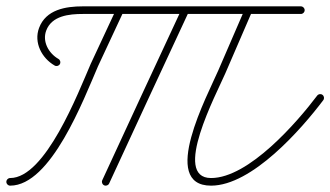

<svg xmlns="http://www.w3.org/2000/svg" viewBox="-32 -573 1041 605"><path d="M156.6 -370.9C159.9 -376.7 157.9 -384 152.1 -387.3C121.7 -404.8 100.5 -441.7 113.6 -476.6C131.1 -523.5 185.7 -529 229 -529C458 -529 687 -529 916 -529C922.6 -529 928 -534.3 928 -541C928 -547.6 922.6 -553 916 -553C916 -553 916 -553 916 -553C687 -553 458 -553 229 -553C174.6 -553 112.7 -542.8 91.1 -485C73.9 -439 99.5 -389.9 140.2 -366.5C145.9 -363.2 153.3 -365.2 156.6 -370.9ZM335.1 -546C335.1 -546 335.1 -546 335.1 -546C308.2 -488.4 281.4 -430.7 254.5 -373.1C254.5 -373.1 254.4 -373 254.4 -372.9C254.4 -372.8 254.3 -372.8 254.3 -372.8C214.4 -280.7 111.2 -12 0 -12C-6.6 -12 -12 -6.6 -12 0C-12 6.6 -6.6 12 0 12C128.7 12 231.4 -259.6 276.4 -363.2C276.4 -363.2 276.3 -363.2 276.3 -363.1C276.3 -363 276.2 -362.9 276.2 -362.9C303.1 -420.6 330 -478.2 356.9 -535.9C359.7 -541.9 357.1 -549 351.1 -551.8C345.1 -554.6 337.9 -552 335.1 -546ZM557.1 -551.8C551.1 -554.6 543.9 -552 541.1 -546C457.2 -365.8 373.3 -185.6 290.2 -5C287.5 1 290.1 8.1 296.1 10.9C302.2 13.7 309.3 11 312 5C312 5 312 5 312 5C395.1 -175.5 479 -355.7 562.9 -535.9C565.7 -541.9 563.1 -549 557.1 -551.8ZM740 -545.7C740 -545.7 740 -545.7 740 -545.7C711.9 -480.7 683.8 -415.7 655.7 -350.8C622.5 -274 469.3 12 633 12C762 12 917.9 -166.1 986.6 -257.3C990.6 -262.6 989.5 -270.1 984.2 -274.1C978.9 -278.1 971.4 -277 967.4 -271.7C967.4 -271.7 967.4 -271.7 967.4 -271.7C904.6 -188.3 751.9 -12 633 -12C508.9 -12 650.2 -277.7 677.7 -341.2C705.8 -406.2 733.9 -471.2 762 -536.2C764.6 -542.3 761.8 -549.3 755.8 -552C749.7 -554.6 742.6 -551.8 740 -545.7Z"/></svg>

Font: FRB American Cursive Guidelines Light
Style: Italic
Weight: 300
Italic angle: -25°
Version: Version 2.0;Modular Font Editor K font №1